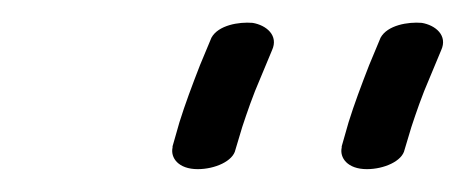

<svg xmlns="http://www.w3.org/2000/svg" viewBox="-20 -612 408 168"><path d="M186 -481 192 -501C196 -513 201 -528 208 -544L218 -568C224 -581 213 -590 201 -592C189 -593 171 -590 165 -579L155 -555C148 -537 142 -521 137 -505L131 -484V-483C129 -474 136 -464 153 -464C168 -464 184 -471 186 -481ZM334 -481 340 -501C344 -513 349 -528 356 -544L366 -568C372 -581 361 -590 349 -592C337 -593 319 -590 313 -579L303 -555C296 -537 290 -521 285 -505L279 -484V-483C277 -474 284 -464 301 -464C316 -464 332 -471 334 -481Z"/></svg>

Font: Stray Cat
Style: BdCnObl
Weight: 700
Version: Version 1.0